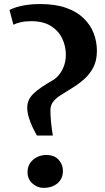

<svg xmlns="http://www.w3.org/2000/svg" viewBox="-20 -923 522 952"><path d="M163 -251Q153.5 -267.5 142.5 -290.2Q131.5 -313 123.5 -338.5Q115.5 -364 115 -388.5Q115 -408.5 122 -425Q129 -441.5 144.5 -457.2Q160 -473 184.8 -489.8Q209.5 -506.5 245 -527Q261.5 -537.5 275.5 -555.8Q289.5 -574 298 -598.5Q306.5 -623 306.5 -652Q306.5 -694 288.5 -732Q270.5 -770 232.5 -794Q194.5 -818 134.5 -818Q106 -818 83 -812.8Q60 -807.5 46.5 -800.5L27 -873.5Q39.5 -880.5 60.8 -887.2Q82 -894 111.8 -898.5Q141.5 -903 179 -903Q254.5 -903 308 -884Q361.5 -865 395.2 -832Q429 -799 444.8 -757.5Q460.5 -716 460.5 -671Q460.5 -622 442.2 -587.8Q424 -553.5 395.8 -529Q367.5 -504.5 336.5 -485.8Q305.5 -467 279.5 -450.2Q253.5 -433.5 240.5 -414Q237 -409 233.5 -399.2Q230 -389.5 230 -378.5Q230 -349.5 233.2 -316.5Q236.5 -283.5 242 -251ZM196 8.5Q165 8.5 140.8 -13.2Q116.5 -35 116.5 -69Q116.5 -107.5 144.2 -131Q172 -154.5 210 -154.5Q249.5 -154.5 270.8 -130.8Q292 -107 292 -77Q292 -36.5 265 -14Q238 8.5 196 8.5Z"/></svg>

Font: Merriweather 48pt ExtraBold
Style: Regular
Weight: 800
Version: Version 2.100